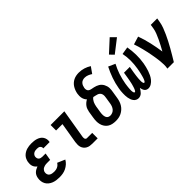

<svg xmlns="http://www.w3.org/2000/svg" viewBox="59 -1578 2383 2383"><g transform="rotate(-45 1250.0 -387.0)"><path d="M219 8Q192 8 165 4.5Q138 1 113.5 -8.5Q89 -18 68.5 -34Q48 -50 35.5 -72Q23 -94 19 -121Q15 -148 20 -176Q23 -194 30.5 -211.5Q38 -229 52 -243Q66 -257 83 -266Q100 -275 118 -282Q104 -292 93.5 -305.5Q83 -319 77.5 -335Q72 -351 71.5 -369.5Q71 -388 74 -406Q78 -426 86.5 -446Q95 -466 110 -482Q125 -498 144.5 -509.5Q164 -521 184 -527Q204 -533 225 -535.5Q246 -538 266 -538Q289 -538 311 -535.5Q333 -533 353.5 -526.5Q374 -520 392 -508.5Q410 -497 422 -479.5Q434 -462 439 -440.5Q444 -419 440 -397Q440 -395 439.5 -393Q439 -391 439 -389H327Q327 -389 327.5 -390Q328 -391 328 -392Q330 -403 325 -414Q320 -425 311 -431.5Q302 -438 290 -440Q278 -442 266 -442Q253 -442 240 -440Q227 -438 215 -431.5Q203 -425 194.5 -413.5Q186 -402 184 -390Q182 -376 185 -362.5Q188 -349 197.5 -340Q207 -331 220 -327.5Q233 -324 247 -324H303L287 -228H231Q221 -228 210.5 -227Q200 -226 189.5 -223Q179 -220 168.5 -215Q158 -210 150 -202Q142 -194 137 -184Q132 -174 131 -163Q128 -146 134 -129.5Q140 -113 153.5 -104Q167 -95 184.5 -91.5Q202 -88 219 -88Q234 -88 248.5 -90.5Q263 -93 277.5 -99.5Q292 -106 303.5 -117Q315 -128 323 -141L423 -98Q408 -71 384.5 -50Q361 -29 333.5 -15.5Q306 -2 277 3Q248 8 219 8Z M800 0Q778 0 757 -3.5Q736 -7 718 -17Q700 -27 687 -42.5Q674 -58 667.5 -77.5Q661 -97 661 -119Q661 -141 664 -163L709 -434H597V-530H838L774 -147Q773 -138 773 -129.5Q773 -121 775.5 -113.5Q778 -106 785 -101Q792 -96 800 -96H893V0Z M1206 8Q1177 8 1148.5 2Q1120 -4 1097.5 -19Q1075 -34 1059.5 -57Q1044 -80 1037 -107.5Q1030 -135 1030.5 -164Q1031 -193 1036 -222L1050 -310Q1054 -329 1060.5 -348Q1067 -367 1079 -383.5Q1091 -400 1107 -413.5Q1123 -427 1141 -436Q1129 -448 1120.5 -463.5Q1112 -479 1108 -496.5Q1104 -514 1104 -532.5Q1104 -551 1107 -570Q1111 -593 1119 -615Q1127 -637 1139.5 -658Q1152 -679 1170.5 -696Q1189 -713 1210.5 -723.5Q1232 -734 1255.5 -738.5Q1279 -743 1302 -743Q1348 -743 1389.5 -730Q1431 -717 1467 -694L1409 -612Q1387 -627 1362 -637Q1337 -647 1309 -647Q1292 -647 1275 -641Q1258 -635 1246 -622Q1234 -609 1227.5 -592.5Q1221 -576 1218 -559Q1215 -541 1220.5 -523.5Q1226 -506 1241 -498Q1256 -490 1274 -487Q1292 -484 1309 -480Q1326 -476 1342.5 -470Q1359 -464 1373.5 -455Q1388 -446 1400 -433Q1412 -420 1420 -405Q1428 -390 1433 -373Q1438 -356 1439 -338.5Q1440 -321 1437.5 -302.5Q1435 -284 1432 -265L1418 -178Q1414 -153 1405.5 -128.5Q1397 -104 1383 -82Q1369 -60 1348.5 -42Q1328 -24 1304.5 -12.5Q1281 -1 1256 3.5Q1231 8 1206 8ZM1206 -88Q1225 -88 1244.5 -96.5Q1264 -105 1277 -120.5Q1290 -136 1297.5 -155Q1305 -174 1308 -193L1322 -281Q1325 -297 1325.5 -313.5Q1326 -330 1321 -345Q1316 -360 1304.5 -370.5Q1293 -381 1278.5 -386Q1264 -391 1248 -394Q1232 -397 1217 -401Q1204 -392 1194 -379Q1184 -366 1177.5 -352Q1171 -338 1167 -323.5Q1163 -309 1160 -294L1146 -207Q1144 -193 1143 -179.5Q1142 -166 1143 -153.5Q1144 -141 1148 -128.5Q1152 -116 1160 -106.5Q1168 -97 1180.5 -92.5Q1193 -88 1206 -88Z M1606 8Q1586 8 1569 -1Q1552 -10 1541 -25Q1530 -40 1523.5 -58Q1517 -76 1513.5 -95.5Q1510 -115 1509.5 -134.5Q1509 -154 1509.5 -174Q1510 -194 1512 -214.5Q1514 -235 1518 -255Q1524 -291 1533.5 -327.5Q1543 -364 1555.5 -399.5Q1568 -435 1583 -470Q1598 -505 1615 -538L1704 -498Q1688 -468 1674.5 -436.5Q1661 -405 1650 -372.5Q1639 -340 1631 -306.5Q1623 -273 1617 -240Q1616 -233 1615 -226Q1614 -219 1613 -212Q1612 -205 1611 -197.5Q1610 -190 1609.5 -183Q1609 -176 1608 -169Q1607 -162 1607 -154.5Q1607 -147 1606.5 -140Q1606 -133 1606 -126Q1606 -119 1607 -112Q1608 -105 1609 -98.5Q1610 -92 1613.5 -85.5Q1617 -79 1624 -79Q1631 -79 1635.5 -85.5Q1640 -92 1643.5 -99Q1647 -106 1649.5 -112.5Q1652 -119 1654.5 -126Q1657 -133 1659 -140Q1661 -147 1663 -154Q1665 -161 1667 -167.5Q1669 -174 1670.5 -181Q1672 -188 1673.5 -195Q1675 -202 1676.5 -209Q1678 -216 1679.5 -223Q1681 -230 1682 -237Q1683 -244 1684.5 -251Q1686 -258 1687 -265L1700 -345H1802L1788 -265Q1787 -258 1786 -251Q1785 -244 1784 -237Q1783 -230 1782 -223Q1781 -216 1780 -209Q1779 -202 1778.5 -195Q1778 -188 1777 -181Q1776 -174 1775.5 -167Q1775 -160 1775 -153Q1775 -146 1774.5 -139Q1774 -132 1774 -125.5Q1774 -119 1774.5 -112Q1775 -105 1776.5 -98.5Q1778 -92 1781 -85.5Q1784 -79 1791 -79Q1798 -79 1802.5 -86Q1807 -93 1810.5 -99.5Q1814 -106 1816.5 -112.5Q1819 -119 1821.5 -126Q1824 -133 1826 -140Q1828 -147 1830 -154Q1832 -161 1833.5 -167.5Q1835 -174 1837 -181Q1839 -188 1840.5 -195Q1842 -202 1843.5 -209Q1845 -216 1846.5 -223Q1848 -230 1849 -237Q1850 -244 1851.5 -250.5Q1853 -257 1854 -264Q1865 -330 1865 -394.5Q1865 -459 1852 -522L1951 -538Q1963 -468 1964.5 -397.5Q1966 -327 1954 -255Q1949 -228 1942.5 -201Q1936 -174 1927 -147.5Q1918 -121 1905.5 -95Q1893 -69 1875 -46.5Q1857 -24 1831.5 -8Q1806 8 1778 8Q1763 8 1749 1.5Q1735 -5 1726.5 -17Q1718 -29 1713.5 -43Q1709 -57 1706 -72Q1698 -57 1688 -43Q1678 -29 1666 -17Q1654 -5 1638 1.5Q1622 8 1606 8ZM1777 -584 1727 -636 1886 -782 1950 -718Z M2117 0Q2123 -33 2122.5 -66Q2122 -99 2118.5 -131.5Q2115 -164 2110 -196Q2105 -228 2099 -259.5Q2093 -291 2086.5 -322Q2080 -353 2072 -384Q2064 -415 2055.5 -445.5Q2047 -476 2036 -506L2141 -538Q2171 -456 2190.5 -369.5Q2210 -283 2223 -194Q2242 -228 2260.5 -262.5Q2279 -297 2295.5 -332.5Q2312 -368 2326.5 -404Q2341 -440 2347 -477L2355 -530H2468L2459 -477Q2452 -435 2436.5 -394Q2421 -353 2402.5 -312.5Q2384 -272 2363.5 -232.5Q2343 -193 2321 -154Q2299 -115 2276 -76.5Q2253 -38 2230 0Z"/></g></svg>

Font: Iosevka Slab
Style: Bold Italic
Weight: 700
Italic angle: -9°
Monospace: yes
Designer: Belleve Invis
Foundry: Belleve Invis
Version: Version 11.1.0; ttfautohint (v1.8.3)